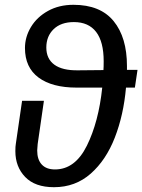

<svg xmlns="http://www.w3.org/2000/svg" viewBox="-20 -768 593 800"><path d="M542 -403H505Q495 -289 458.5 -195Q422 -101 358 -44.5Q294 12 205 12Q126 12 85 -30.5Q44 -73 44 -138Q44 -159 46 -169L72 -348H163L137 -168Q135 -148 135 -141Q135 -103 154 -82.5Q173 -62 209 -62Q293 -62 342 -161Q391 -260 406 -403H299Q197 -403 140.5 -445Q84 -487 84 -568Q84 -614 109 -655.5Q134 -697 180 -722.5Q226 -748 286 -748Q398 -748 453.5 -680Q509 -612 509 -493V-477H553ZM411 -476Q412 -488 412 -513Q412 -594 380.5 -635Q349 -676 288 -676Q234 -676 203.5 -646.5Q173 -617 173 -570Q173 -523 206.5 -498.5Q240 -474 305 -475Z"/></svg>

Font: FiraGO
Style: Italic
Weight: 400
Italic angle: -8°
Designer: bBox Type GmbH
Foundry: bBox Type GmbH
Version: Version 1.001